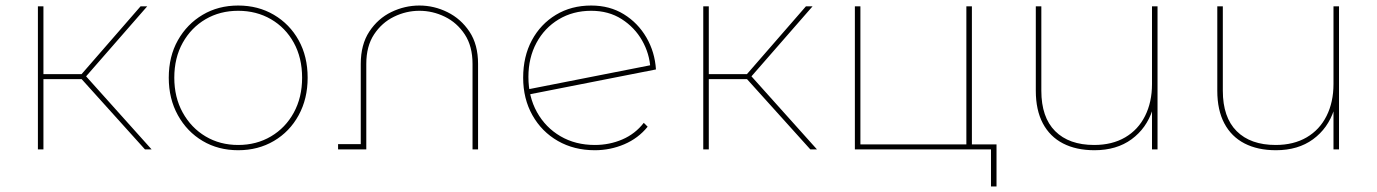

<svg xmlns="http://www.w3.org/2000/svg" viewBox="-20 -540 4977 694"><path d="M504 0 267 -263 285 -271 528 0ZM117 0V-517H137V0ZM130 -254V-272H287V-254ZM285 -257 267 -263 488 -517H512Z M841 3Q769 3 712.5 -30.5Q656 -64 623 -123.5Q590 -183 590 -259Q590 -336 623 -394.5Q656 -453 712.5 -486.5Q769 -520 841 -520Q913 -520 970 -486.5Q1027 -453 1059.5 -394.5Q1092 -336 1092 -259Q1092 -183 1059.5 -123.5Q1027 -64 970 -30.5Q913 3 841 3ZM841 -16Q907 -16 959.5 -47Q1012 -78 1042 -133Q1072 -188 1072 -259Q1072 -331 1042 -385.5Q1012 -440 959.5 -470.5Q907 -501 841 -501Q775 -501 723 -470.5Q671 -440 640.5 -385.5Q610 -331 610 -259Q610 -188 640.5 -133Q671 -78 723 -47Q775 -16 841 -16Z M1284 0V-309Q1284 -379 1315 -426Q1346 -473 1394.5 -496.5Q1443 -520 1496 -520Q1549 -520 1597.5 -496Q1646 -472 1677 -425.5Q1708 -379 1708 -309V0H1688V-309Q1688 -373 1660 -415.5Q1632 -458 1588 -479.5Q1544 -501 1496 -501Q1448 -501 1404 -479.5Q1360 -458 1332 -415.5Q1304 -373 1304 -309V0ZM1202 0V-19H1299V0Z M2130 3Q2055 3 1996.5 -30.5Q1938 -64 1904.5 -123.5Q1871 -183 1871 -259Q1871 -336 1902.5 -394.5Q1934 -453 1989.5 -486.5Q2045 -520 2117 -520Q2184 -520 2235 -488.5Q2286 -457 2316.5 -404.5Q2347 -352 2351 -289L1889 -198L1883 -216L2340 -306L2331 -292Q2328 -346 2301 -393.5Q2274 -441 2227 -471Q2180 -501 2117 -501Q2051 -501 1999.5 -470Q1948 -439 1919 -385Q1890 -331 1890 -262Q1890 -190 1921 -134.5Q1952 -79 2006 -47.5Q2060 -16 2130 -16Q2183 -16 2229.5 -36Q2276 -56 2307 -96L2321 -82Q2287 -40 2236.5 -18.5Q2186 3 2130 3Z M2909 0 2672 -263 2690 -271 2933 0ZM2522 0V-517H2542V0ZM2535 -254V-272H2692V-254ZM2690 -257 2672 -263 2893 -517H2917Z M3070 0V-517H3090V-18H3473V-517H3493V0ZM3562 134V-8L3570 0H3473V-18H3582V134Z M3936 3Q3870 3 3822.5 -21.5Q3775 -46 3749.5 -94Q3724 -142 3724 -212V-517H3744V-212Q3744 -116 3794 -66Q3844 -16 3935 -16Q4000 -16 4047 -43.5Q4094 -71 4119 -121Q4144 -171 4144 -236V-517H4164V0H4144V-146L4146 -143Q4124 -76 4070 -36.5Q4016 3 3936 3Z M4592 3Q4526 3 4478.5 -21.5Q4431 -46 4405.5 -94Q4380 -142 4380 -212V-517H4400V-212Q4400 -116 4450 -66Q4500 -16 4591 -16Q4656 -16 4703 -43.5Q4750 -71 4775 -121Q4800 -171 4800 -236V-517H4820V0H4800V-146L4802 -143Q4780 -76 4726 -36.5Q4672 3 4592 3Z"/></svg>

Font: Montserrat Alternates Thin
Style: Regular
Weight: 100
Designer: Julieta Ulanovsky
Foundry: Julieta Ulanovsky
Version: Version 9.000